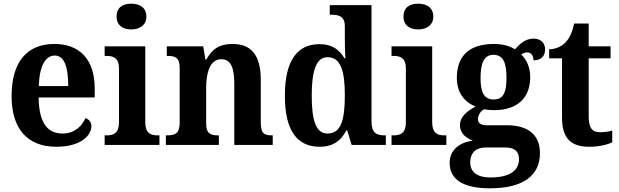

<svg xmlns="http://www.w3.org/2000/svg" viewBox="-20 -788 3367 1044"><path d="M286 10C421 10 477 -52 477 -103C477 -125 462 -140 445 -146C423 -99 384 -62 320 -62C236 -62 192 -122 190 -258H495V-307C495 -466 412 -549 276 -549C128 -549 43 -453 43 -265C43 -91 126 10 286 10ZM351 -320H191C194 -427 226 -486 278 -486C330 -486 351 -423 351 -320Z M694 -628C738 -628 776 -650 776 -698C776 -748 738 -768 694 -768C648 -768 614 -748 614 -698C614 -650 648 -628 694 -628ZM549 0H847V-52H836C798 -52 770 -65 770 -123V-536H549V-484H561C598 -484 627 -471 627 -417V-123C627 -65 599 -52 561 -52H549Z M882 0H1170V-52H1166C1125 -52 1101 -61 1101 -117V-310C1101 -392 1121 -466 1184 -466C1237 -466 1254 -416 1254 -331V0H1463V-52H1459C1417 -52 1398 -61 1398 -123V-355C1398 -490 1344 -549 1245 -549C1171 -549 1131 -519 1102 -464H1097L1085 -536H887V-484H891C932 -484 957 -475 957 -419V-121C957 -61 930 -52 888 -52H882Z M1719 10C1792 10 1835 -24 1863 -79H1868L1892 0H2078V-52H2071C2026 -52 2000 -66 2000 -128V-760H1773V-708H1780C1821 -708 1855 -701 1855 -645V-582C1855 -545 1856 -502 1858 -471H1853C1827 -515 1788 -548 1718 -548C1597 -548 1529 -460 1529 -267C1529 -75 1597 10 1719 10ZM1761 -62C1699 -62 1675 -130 1675 -268C1675 -402 1699 -477 1761 -477C1833 -477 1855 -402 1855 -269C1855 -132 1833 -62 1761 -62Z M2254 -628C2298 -628 2336 -650 2336 -698C2336 -748 2298 -768 2254 -768C2208 -768 2174 -748 2174 -698C2174 -650 2208 -628 2254 -628ZM2109 0H2407V-52H2396C2358 -52 2330 -65 2330 -123V-536H2109V-484H2121C2158 -484 2187 -471 2187 -417V-123C2187 -65 2159 -52 2121 -52H2109Z M2644 236C2829 236 2916 163 2916 45C2916 -48 2860 -107 2735 -107H2627C2596 -107 2579 -117 2579 -140C2579 -165 2596 -186 2613 -194C2624 -191 2652 -189 2666 -189C2801 -189 2863 -263 2863 -368C2863 -427 2841 -465 2814 -492C2823 -497 2833 -503 2848 -503C2865 -503 2881 -488 2881 -460C2928 -460 2944 -488 2944 -520C2944 -551 2923 -578 2882 -578C2835 -578 2806 -548 2780 -520C2751 -538 2714 -549 2666 -549C2528 -549 2464 -481 2464 -364C2464 -284 2507 -231 2566 -209C2514 -180 2481 -151 2481 -107C2481 -60 2517 -37 2551 -23C2478 -14 2425 28 2425 98C2425 187 2497 236 2644 236ZM2664 -247C2609 -247 2593 -292 2593 -364C2593 -439 2609 -490 2663 -490C2719 -490 2734 -441 2734 -365C2734 -291 2720 -247 2664 -247ZM2646 177C2576 177 2537 148 2537 96C2537 31 2582 14 2619 14H2728C2778 14 2802 35 2802 77C2802 138 2754 177 2646 177Z M3184 10C3243 10 3289 -4 3309 -14V-78C3289 -72 3266 -69 3242 -69C3197 -69 3181 -96 3181 -157V-471H3300V-536H3181V-660H3102C3092 -613 3077 -582 3059 -562C3040 -540 3009 -521 2966 -520V-471H3036V-148C3036 -31 3089 10 3184 10Z"/></svg>

Font: Noto Serif Ethiopic SemiCondensed
Style: Bold
Weight: 700
Width: 4
Designer: Monotype Design Team
Foundry: Monotype Imaging Inc.
Version: Version 2.102